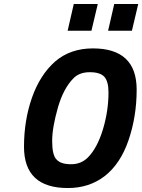

<svg xmlns="http://www.w3.org/2000/svg" viewBox="-20 -936 717 968"><path d="M441 -781C441 -781 473 -916 473 -916C473 -916 352 -916 352 -916C352 -916 321 -781 321 -781C321 -781 441 -781 441 -781ZM645 -781C645 -781 677 -916 677 -916C677 -916 556 -916 556 -916C556 -916 525 -781 525 -781C525 -781 645 -781 645 -781ZM243 -225C243 -271 253 -327 272 -394C291 -460 318 -509 351 -542C351 -542 351 -542 351 -542C371 -562 398 -572 433 -572C468 -572 492 -564 506 -549C520 -533 527 -507 527 -470C527 -470 527 -470 527 -470C527 -409 518 -347 499 -284C480 -221 454 -173 423 -142C423 -142 423 -142 423 -142C400 -119 372 -108 338 -108C303 -108 279 -116 265 -132C250 -147 243 -178 243 -225ZM669 -484C669 -484 669 -484 669 -484C669 -623 595 -692 448 -692C448 -692 448 -692 448 -692C373 -692 309 -670 258 -626C207 -581 168 -520 141 -443C114 -366 101 -283 101 -196C101 -196 101 -196 101 -196C101 -57 175 12 322 12C322 12 322 12 322 12C394 12 456 -8 509 -49C561 -90 601 -150 628 -229C655 -308 669 -393 669 -484Z"/></svg>

Font: My Font
Style: Bold Italic
Weight: 500
Version: Version 0.001